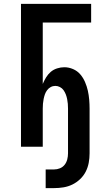

<svg xmlns="http://www.w3.org/2000/svg" viewBox="-20 -755 540 988"><path d="M215 213V117H258Q274 117 288.5 111Q303 105 312.5 93Q322 81 326 65.5Q330 50 330 34V-196Q330 -209 329 -221Q328 -233 325.5 -245.5Q323 -258 318.5 -269.5Q314 -281 307 -291Q300 -301 288.5 -307Q277 -313 265 -313Q252 -313 241 -307Q230 -301 222.5 -291Q215 -281 211 -269.5Q207 -258 204.5 -245.5Q202 -233 201 -221Q200 -209 200 -196V0H88V-735H449V-639H200V-323Q207 -340 217 -356.5Q227 -373 241 -385Q255 -397 273.5 -403Q292 -409 311 -409Q334 -409 356 -399.5Q378 -390 393 -372.5Q408 -355 417.5 -333Q427 -311 432 -288.5Q437 -266 439 -242.5Q441 -219 441 -196V34Q441 59 436.5 83Q432 107 421 128.5Q410 150 392 167Q374 184 352.5 194.5Q331 205 307 209Q283 213 258 213Z"/></svg>

Font: Iosevka SS04
Style: Bold
Weight: 700
Monospace: yes
Designer: Belleve Invis
Foundry: Belleve Invis
Version: Version 19.0.0; ttfautohint (v1.8.4)